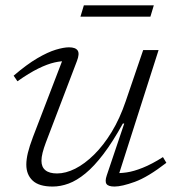

<svg xmlns="http://www.w3.org/2000/svg" viewBox="-20 -674 652 704"><path d="M371.5 -31 435.5 -221H430.5Q393.5 -154 359.2 -109Q325 -64 293.2 -38Q261.5 -12 231.8 -1Q202 10 173 10Q123 10 99.8 -11.8Q76.5 -33.5 76.5 -70.5Q76.5 -89.5 82.2 -113.5Q88 -137.5 101 -172L215 -469L227 -449.5Q206.5 -451 180 -445Q153.5 -439 120 -422.5Q86.5 -406 44 -376L30 -396.5Q78.5 -438 117 -460.5Q155.5 -483 184.8 -491.8Q214 -500.5 233 -500.5Q257 -500.5 264.8 -488.8Q272.5 -477 262 -450L148 -151Q140.5 -131 136.2 -114.2Q132 -97.5 132 -84.5Q132 -61.5 146.5 -49.8Q161 -38 189 -38Q221 -38 255.8 -55.5Q290.5 -73 325 -107Q359.5 -141 389.5 -190.2Q419.5 -239.5 441 -303L505 -490.5H561.5L411 -19.5L397.5 -40Q418 -38 444 -41.8Q470 -45.5 503.2 -58.8Q536.5 -72 577.5 -98L590 -77Q522 -24.5 474.2 -7.2Q426.5 10 400 10Q377 10 370.5 0.5Q364 -9 371.5 -31ZM275 -613 287.5 -654.5H544L531.5 -613Z"/></svg>

Font: Newsreader 9pt Light
Style: Italic
Weight: 300
Italic angle: -17°
Designer: Hugues Gentile
Foundry: Production Type
Version: Version 1.003